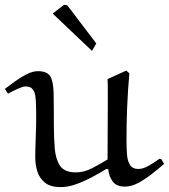

<svg xmlns="http://www.w3.org/2000/svg" viewBox="-30 -761 696 791"><path d="M634.8 -105 646 -85.9Q623 -65.9 595 -43.9Q566.9 -22 539.1 -7.1Q511.2 7.8 484.9 7.8Q450.7 7.8 434.8 -12.7Q418.9 -33.2 416 -64L408.2 -64.9Q380.4 -47.9 347.7 -30.5Q314.9 -13.2 282.5 -1.7Q250 9.8 220.2 9.8Q177.2 9.8 154.5 -9Q131.8 -27.8 123.5 -55.9Q115.2 -84 115.2 -111.8Q115.2 -124 115.7 -147Q116.2 -169.9 117.2 -195.1Q118.2 -220.2 118.7 -242.2Q119.1 -264.2 119.1 -274.9Q119.1 -320.8 117.7 -344.5Q116.2 -368.2 112.5 -378.7Q108.9 -389.2 102.1 -396Q94.2 -404.8 74.2 -404.8Q64.5 -404.8 42.2 -394.8Q20 -384.8 2.9 -375L-9.8 -395Q10.3 -410.2 33.7 -427Q57.1 -443.8 81.1 -455.8Q105 -467.8 126 -467.8Q164.1 -467.8 177 -446.8Q189.9 -425.8 190.9 -377.4Q191.9 -329.1 191.9 -244.1Q191.9 -193.4 195.6 -149.2Q199.2 -105 217.5 -77.9Q235.8 -50.8 282.2 -50.8Q316.4 -50.8 350.1 -68.4Q383.8 -85.9 413.1 -104Q413.1 -152.8 413.6 -214.4Q414.1 -275.9 414.1 -329.1Q414.1 -364.3 414.1 -391.6Q414.1 -418.9 413.1 -435.1L490.2 -470.2L502.9 -459Q490.7 -319.8 491.2 -181.2Q491.2 -151.4 493.2 -124.8Q495.1 -98.1 505.6 -81.5Q516.1 -64.9 540 -64.9Q560.1 -64.9 584 -78.9Q607.9 -92.8 627 -106.9ZM349.1 -551.3 187 -705.1 233.9 -741.2 247.1 -739.3 366.7 -582Z"/></svg>

Font: Aref Ruqaa
Style: Regular
Weight: 400
Designer: Abdullah Aref
Version: Version 1.002